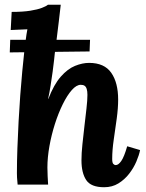

<svg xmlns="http://www.w3.org/2000/svg" viewBox="-20 -775 614 806"><path d="M358 -608 356 -559 21 -555 23 -608ZM417 11Q362 11 342 -19Q322 -49 322 -102Q322 -132 326 -169.5Q330 -207 334.5 -246Q339 -285 343 -319.5Q347 -354 347 -377Q347 -392 344 -401.5Q341 -411 335 -415Q329 -419 319 -419Q301 -419 281.5 -397Q262 -375 243.5 -337.5Q225 -300 210.5 -254.5Q196 -209 187.5 -161.5Q179 -114 179 -72Q179 -59 180 -35.5Q181 -12 182 0H54Q52 -21 51.5 -29.5Q51 -38 51 -48Q51 -97 53 -152.5Q55 -208 58 -264.5Q61 -321 65 -375Q69 -429 73.5 -476Q78 -523 82 -559Q84 -576 87.5 -604Q91 -632 95 -652L25 -649L29 -725Q76 -725 107 -730Q138 -735 156 -742Q174 -749 181 -755H235Q232 -726 227 -686Q222 -646 217.5 -608.5Q213 -571 210 -551Q209 -543 207 -522.5Q205 -502 201 -474Q197 -446 192.5 -416.5Q188 -387 182 -360H183Q206 -420 235 -453Q264 -486 295 -498.5Q326 -511 354 -511Q418 -511 447 -469.5Q476 -428 476 -357Q476 -321 470 -277Q464 -233 457.5 -189Q451 -145 451 -108Q451 -92 455.5 -87Q460 -82 466 -82Q477 -82 489 -99Q501 -116 514 -161L568 -145Q564 -124 552.5 -97Q541 -70 522 -45.5Q503 -21 477 -5Q451 11 417 11Z"/></svg>

Font: Lora
Style: Bold Italic
Weight: 700
Italic angle: -3°
Designer: Olga Karpushina, Alexei Vanyashin (Cyrillic)
Foundry: Cyreal
Version: Version 3.004